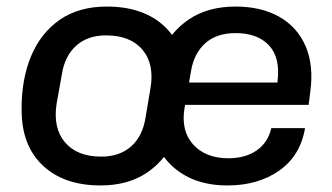

<svg xmlns="http://www.w3.org/2000/svg" viewBox="-20 -557 1012 586"><path d="M287 9Q175 9 110.5 -52Q46 -113 46 -221V-228Q46 -317 75.5 -387Q105 -457 163 -497Q221 -537 306 -537Q418 -537 482.5 -476Q547 -415 547 -307V-300Q547 -210 517.5 -140.5Q488 -71 430 -31Q372 9 287 9ZM289 -79Q345 -79 380 -110Q415 -141 424 -197L439 -286Q452 -361 415 -405Q378 -449 304 -449Q248 -449 213 -418Q178 -387 169 -331L153 -242Q141 -167 178 -123Q215 -79 289 -79ZM674 9Q568 9 503.5 -52Q439 -113 439 -225V-232Q439 -320 468.5 -389Q498 -458 556 -497.5Q614 -537 699 -537Q777 -537 832 -506Q887 -475 912.5 -416.5Q938 -358 927 -277L922 -237H545Q544 -234 544 -231.5Q544 -229 543 -226Q532 -157 570 -115.5Q608 -74 677 -74Q729 -74 763.5 -98Q798 -122 808 -166H911Q897 -82 832.5 -36.5Q768 9 674 9ZM563 -340 557 -305H827V-309Q836 -381 801 -418.5Q766 -456 699 -456Q641 -456 606.5 -425Q572 -394 563 -340Z"/></svg>

Font: Hubot Sans Medium
Style: Italic
Weight: 500
Italic angle: -10°
Designer: Deni Anggara
Foundry: GitHub
Version: Version 1.001; ttfautohint (v1.8.4.7-5d5b);gftools[0.9.31]